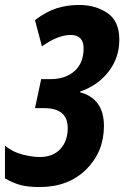

<svg xmlns="http://www.w3.org/2000/svg" viewBox="-28 -744 501 774"><path d="M391 -236Q391 -346 295 -372V-375Q366 -399 409.5 -455Q453 -511 453 -584Q453 -659 405 -691.5Q357 -724 291 -724Q242 -724 200 -710.5Q158 -697 113 -663L141 -557Q205 -603 257 -603Q309 -603 309 -549Q309 -490 272.5 -457.5Q236 -425 175 -425H138L113 -308H150Q245 -308 245 -228Q245 -175 215 -143Q185 -111 132 -111Q103 -111 63 -121Q23 -131 -8 -157V-25Q27 -5 57 2.5Q87 10 131 10Q248 10 319.5 -61Q391 -132 391 -236Z"/></svg>

Font: Noto Sans UI Condensed ExtraBold
Style: Italic
Weight: 800
Width: 3
Designer: Monotype Design Team
Foundry: Monotype Imaging Inc.
Version: 1.001